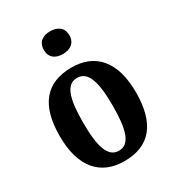

<svg xmlns="http://www.w3.org/2000/svg" viewBox="-185 -876 908 995"><g transform="rotate(-30 268.5 -378.0)"><path d="M268 -630C310 -630 345 -651 345 -698C345 -746 310 -766 268 -766C225 -766 192 -746 192 -698C192 -651 225 -630 268 -630ZM267 10C418 10 496 -82 496 -270C496 -457 410 -548 270 -548C119 -548 40 -457 40 -270C40 -82 126 10 267 10ZM269 -51C204 -51 180 -126 180 -270C180 -414 203 -487 268 -487C333 -487 357 -414 357 -270C357 -126 334 -51 269 -51Z"/></g></svg>

Font: Noto Serif Condensed
Style: Bold
Weight: 700
Width: 3
Designer: Monotype Design Team
Foundry: Monotype Imaging Inc.
Version: Version 2.015